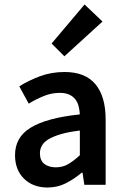

<svg xmlns="http://www.w3.org/2000/svg" viewBox="-20 -824 556 856"><path d="M192 12Q127 12 87 -27.5Q47 -67 47 -132Q47 -171 63.5 -201.5Q80 -232 115.5 -254Q151 -276 205.5 -291Q260 -306 336 -314Q335 -333 330.5 -350.5Q326 -368 315.5 -381.5Q305 -395 288 -402.5Q271 -410 246 -410Q210 -410 175.5 -396Q141 -382 108 -362L66 -439Q107 -465 158 -484Q209 -503 268 -503Q360 -503 405.5 -448.5Q451 -394 451 -291V0H356L348 -54H344Q311 -26 273.5 -7Q236 12 192 12ZM229 -78Q259 -78 283.5 -92Q308 -106 336 -132V-242Q286 -236 252 -226Q218 -216 197 -203.5Q176 -191 167 -175Q158 -159 158 -141Q158 -108 178 -93Q198 -78 229 -78ZM267 -573 210 -630 357 -804 437 -728Z"/></svg>

Font: CV Source Sans Light
Style: Bold
Weight: 600
Designer: Paul D. Hunt
Foundry: Adobe Systems Incorporated
Version: Version 3.001